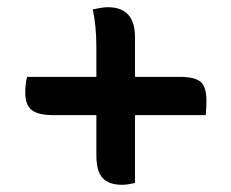

<svg xmlns="http://www.w3.org/2000/svg" viewBox="-20 -566 640 532"><path d="M55 -353H247V-436Q247 -494 237 -540Q248 -542 258 -544Q268 -546 279 -546Q354 -546 354 -463V-353H479Q520 -353 536 -339Q552 -325 552 -287Q552 -277 551.5 -267.5Q551 -258 550 -247H354V-59Q344 -57 336 -55.5Q328 -54 318 -54Q282 -54 264.5 -72.5Q247 -91 247 -136V-247H127Q86 -247 68 -261Q50 -275 50 -309Q50 -333 55 -353Z"/></svg>

Font: Recursive Mn Csl St Med
Style: Regular
Weight: 500
Monospace: yes
Version: Version 1.079;hotconv 1.0.112;makeotfexe 2.5.65598; ttfautoh